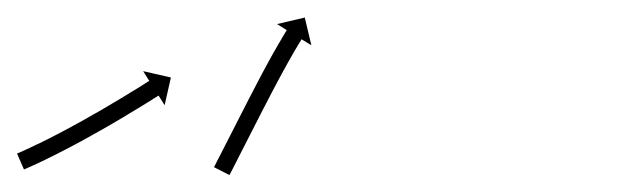

<svg xmlns="http://www.w3.org/2000/svg" viewBox="-21 -196 741 221"><path d="M0.4 -20C-0.2 -19.8 -0.8 -19.5 -1.4 -19.3L6.6 -0.9C7.2 -1.2 7.8 -1.4 8.4 -1.7L8.4 -1.7L8.4 -1.7C10.1 -2.5 11.8 -3.2 13.5 -4L13.5 -4L13.6 -4C16.2 -5.2 18.8 -6.4 21.5 -7.6C21.5 -7.6 21.5 -7.6 21.5 -7.6C21.5 -7.6 21.5 -7.6 21.5 -7.6C24.9 -9.2 28.3 -10.8 31.7 -12.4C31.7 -12.4 31.7 -12.4 31.7 -12.4C31.7 -12.5 31.7 -12.5 31.7 -12.5C35.7 -14.4 39.7 -16.4 43.7 -18.4C43.7 -18.4 43.7 -18.4 43.7 -18.4C43.7 -18.4 43.7 -18.4 43.7 -18.4C48.1 -20.6 52.5 -22.9 56.9 -25.2C56.9 -25.2 57 -25.2 57 -25.2C57 -25.2 57 -25.2 57 -25.2C61.7 -27.7 66.4 -30.2 71 -32.7C71 -32.7 71.1 -32.7 71.1 -32.7C71.1 -32.7 71.1 -32.7 71.1 -32.7C75.9 -35.3 80.7 -38 85.5 -40.7L85.5 -40.7L85.5 -40.7C90.3 -43.4 95.1 -46.1 99.9 -48.8L99.9 -48.8L99.9 -48.8C104.5 -51.5 109.1 -54.1 113.7 -56.8L113.7 -56.8L113.7 -56.8C118 -59.4 122.2 -61.9 126.5 -64.5L126.5 -64.5L126.5 -64.5C130.4 -66.8 134.2 -69.1 138 -71.4L138 -71.4L138 -71.4C141.2 -73.4 144.4 -75.4 147.6 -77.3L147.6 -77.3L147.6 -77.3C150.1 -78.9 152.6 -80.4 155 -81.9L155 -82L155 -82C156.6 -82.9 158.2 -83.9 159.8 -84.9C160.3 -85.3 160.9 -85.6 161.5 -86L168.5 -74.9L175.7 -106.8L143.8 -114.1L150.8 -102.9C150.2 -102.6 149.7 -102.2 149.1 -101.9C147.5 -100.9 146 -99.9 144.4 -98.9L144.4 -98.9L144.4 -98.9C142 -97.4 139.5 -95.9 137.1 -94.3L137.1 -94.3L137.1 -94.3C133.9 -92.4 130.7 -90.4 127.5 -88.5L127.5 -88.5L127.6 -88.5C123.8 -86.2 120 -83.9 116.2 -81.6L116.2 -81.6L116.2 -81.6C112 -79.1 107.8 -76.6 103.5 -74.1L103.5 -74.1L103.6 -74.1C99 -71.4 94.5 -68.8 89.9 -66.1L89.9 -66.1L89.9 -66.2C85.2 -63.5 80.5 -60.8 75.7 -58.1L75.8 -58.1L75.8 -58.1C71 -55.5 66.3 -52.9 61.5 -50.3C61.5 -50.3 61.5 -50.3 61.5 -50.3C61.6 -50.3 61.6 -50.3 61.6 -50.3C56.9 -47.8 52.3 -45.4 47.7 -42.9C47.7 -42.9 47.7 -42.9 47.7 -42.9C47.7 -42.9 47.7 -42.9 47.7 -42.9C43.4 -40.7 39 -38.4 34.7 -36.2C34.7 -36.2 34.7 -36.2 34.7 -36.2C34.7 -36.2 34.7 -36.2 34.7 -36.2C30.8 -34.3 26.9 -32.4 23 -30.4C23 -30.4 23 -30.4 23 -30.5C23 -30.5 23 -30.5 23 -30.5C19.7 -28.9 16.4 -27.3 13 -25.7C13 -25.7 13 -25.7 13 -25.7C13.1 -25.7 13.1 -25.7 13.1 -25.7C10.5 -24.6 7.9 -23.4 5.3 -22.2L5.4 -22.2L5.4 -22.2C3.7 -21.5 2.1 -20.8 0.4 -20L0.4 -20ZM226.3 -5.4C225.9 -4.8 225.6 -4.2 225.3 -3.6L243.1 5.5C243.4 5 243.7 4.4 244 3.8C244.9 2.1 245.7 0.4 246.6 -1.2C247.9 -3.8 249.3 -6.4 250.6 -9C252.3 -12.3 254 -15.7 255.7 -19.1C257.8 -23 259.8 -27 261.8 -31C264.1 -35.4 266.4 -39.9 268.6 -44.3C271 -49.1 273.5 -53.8 275.9 -58.6C278.4 -63.5 280.9 -68.4 283.4 -73.3L283.4 -73.3L283.4 -73.2C285.9 -78.1 288.5 -83 291 -87.9L291 -87.9L291 -87.9C293.5 -92.6 296 -97.4 298.5 -102.1L298.5 -102.1L298.5 -102.1C300.8 -106.5 303.2 -110.9 305.6 -115.3L305.6 -115.2L305.6 -115.2C307.7 -119.1 309.9 -123.1 312.1 -127C312.1 -127 312.1 -127 312.1 -127C312.1 -126.9 312.1 -126.9 312.1 -126.9C313.9 -130.2 315.8 -133.5 317.7 -136.8C317.7 -136.8 317.7 -136.8 317.7 -136.8C317.7 -136.8 317.7 -136.8 317.7 -136.8C319.2 -139.3 320.7 -141.8 322.2 -144.3L322.2 -144.3L322.2 -144.3C323.1 -145.9 324.1 -147.5 325.1 -149.1L325.1 -149.1L325.1 -149.1C325.4 -149.7 325.8 -150.3 326.1 -150.8L337.4 -143.9L329.8 -175.8L297.9 -168.3L309.1 -161.3C308.8 -160.8 308.4 -160.2 308.1 -159.6L308.1 -159.6L308 -159.6C307 -157.9 306 -156.3 305 -154.6L305 -154.6L305 -154.6C303.5 -152 302 -149.5 300.5 -146.9C300.5 -146.9 300.4 -146.9 300.4 -146.9C300.4 -146.9 300.4 -146.8 300.4 -146.8C298.5 -143.5 296.6 -140.2 294.7 -136.8C294.7 -136.8 294.7 -136.8 294.7 -136.8C294.7 -136.8 294.6 -136.8 294.6 -136.8C292.4 -132.8 290.2 -128.8 288 -124.8L288 -124.8L288 -124.8C285.6 -120.4 283.2 -115.9 280.8 -111.5L280.8 -111.5L280.8 -111.5C278.3 -106.7 275.8 -101.9 273.3 -97.2L273.3 -97.2L273.3 -97.2C270.7 -92.2 268.2 -87.3 265.6 -82.4L265.6 -82.4L265.6 -82.4C263.1 -77.5 260.6 -72.6 258.1 -67.7C255.6 -62.9 253.2 -58.1 250.8 -53.4C248.5 -49 246.3 -44.5 244 -40.1C242 -36.1 240 -32.1 237.9 -28.2C236.2 -24.8 234.5 -21.5 232.8 -18.1C231.5 -15.5 230.1 -12.9 228.8 -10.4C228 -8.7 227.1 -7.1 226.3 -5.4Z"/></svg>

Font: FRB American Cursive Just Arrows Medium
Style: Italic
Weight: 500
Italic angle: -25°
Version: Version 2.0;Modular Font Editor K font №1